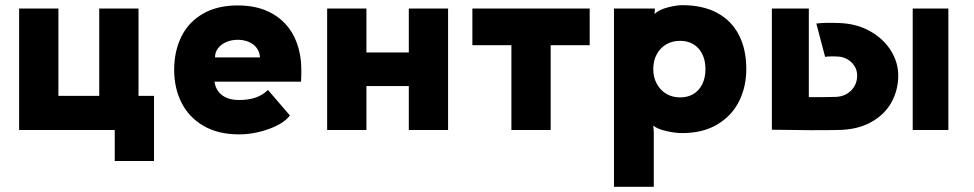

<svg xmlns="http://www.w3.org/2000/svg" viewBox="-20 -503 3770 743"><path d="M364 -132V-470H516V-132H576V120H424V0H54V-470H206V-132Z M905 17Q824 17 767.5 -16Q711 -49 682.5 -105.5Q654 -162 654 -233Q654 -305 682 -361.5Q710 -418 765.5 -450Q821 -482 900 -482Q979 -482 1034.5 -450Q1090 -418 1118 -361.5Q1146 -305 1146 -233Q1146 -204 1145 -187H810Q813 -165 825 -149Q837 -133 857 -124.5Q877 -116 905 -116Q942 -116 969.5 -125.5Q997 -135 1017 -155L1102 -56Q1077 -24 1019.5 -3.5Q962 17 905 17ZM900 -349Q876 -349 856 -340.5Q836 -332 824 -316.5Q812 -301 812 -281H986Q985 -301 974 -316.5Q963 -332 943.5 -340.5Q924 -349 900 -349Z M1714 0H1562V-170H1398V0H1246V-470H1398V-300H1562V-470H1714Z M1959 0V-328H1808V-470H2262V-328H2111V0Z M2710 -236Q2710 -269 2697.5 -294Q2685 -319 2663 -332Q2641 -345 2612 -345Q2582 -345 2558.5 -331.5Q2535 -318 2521.5 -293Q2508 -268 2508 -236Q2508 -204 2521.5 -179Q2535 -154 2558.5 -140Q2582 -126 2612 -126Q2641 -126 2663 -139Q2685 -152 2697.5 -177Q2710 -202 2710 -236ZM2868 -236Q2868 -167 2840 -111Q2812 -55 2756 -21.5Q2700 12 2620 12Q2592 12 2557.5 4Q2523 -4 2508 -17L2510 8V220H2356V-470H2514V-464L2513 -449Q2531 -466 2564.5 -474.5Q2598 -483 2620 -483Q2700 -483 2755.5 -453Q2811 -423 2839.5 -367.5Q2868 -312 2868 -236Z M3213 -128Q3250 -129 3273.5 -152.5Q3297 -176 3297 -211Q3297 -232 3286 -248.5Q3275 -265 3258.5 -274Q3242 -283 3225 -284Q3192 -286 3173 -283L3139 -412Q3174 -416 3225 -414Q3295 -412 3347.5 -382Q3400 -352 3428 -306.5Q3456 -261 3456 -211Q3456 -154 3429.5 -106.5Q3403 -59 3350.5 -30Q3298 -1 3224 0Q3132 2 2967 -1V-470H3110V-127Q3182 -127 3213 -128ZM3650 -470V0H3512V-470Z"/></svg>

Font: Kreadon
Style: Regular
Weight: 400
Designer: kohakuno
Foundry: StudioGnu
Version: Version 1.000;Glyphs 3.1.2 (3151)